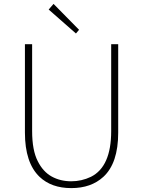

<svg xmlns="http://www.w3.org/2000/svg" viewBox="-20 -953 734 986"><path d="M183 -45Q108 -117 108 -272V-726H145V-280Q145 -181 174 -125Q201 -71 245.5 -46.5Q290 -22 346 -22Q399 -22 447 -45Q551 -97 551 -280V-726H587V-272Q587 -115 511 -45Q448 13 346 13Q244 13 183 -45ZM230 -904 255 -933 386 -800 370 -781Z"/></svg>

Font: Merged Yaku Han JP Thin
Style: Regular
Weight: 250
Designer: Ryoko NISHIZUKA 西塚涼子 (kana, bopomofo & ideographs); Paul D. Hunt (Latin, Greek & Cyrillic); Sandoll Communications 산돌커뮤니
Foundry: Adobe
Version: Version 2.004